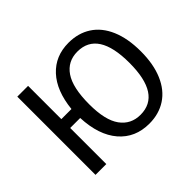

<svg xmlns="http://www.w3.org/2000/svg" viewBox="-149 -943 1196 1196"><g transform="rotate(-45 449.5 -344.5)"><path d="M844 -344Q844 -232 809.5 -151.5Q775 -71 711.5 -29.5Q648 12 563 12Q439 12 364.5 -74.5Q290 -161 283 -318H195V0H100V-689H195V-396H284Q299 -542 372.5 -621.5Q446 -701 563 -701Q648 -701 711.5 -660Q775 -619 809.5 -538.5Q844 -458 844 -344ZM743 -344Q743 -623 563 -623Q477 -623 430 -554Q383 -485 383 -338Q383 -198 431 -132Q479 -66 563 -66Q743 -66 743 -344Z"/></g></svg>

Font: Fira GO
Style: Regular
Weight: 400
Designer: Carrois Corporate
Foundry: Carrois Corporate GbR
Version: Version 0.300